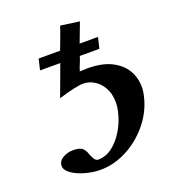

<svg xmlns="http://www.w3.org/2000/svg" viewBox="-113 -661 671 757"><g transform="rotate(-20 222.5 -282.5)"><path d="M324 -183Q326 -191 327 -200Q328 -209 328 -217Q328 -254 313.5 -279.5Q299 -305 277 -318Q255 -331 232 -331Q203 -331 127 -308L175 -438H90L101 -484H191Q199 -506 208.5 -530.5Q218 -555 225 -577L304 -566L273 -484H350L339 -438H257Q252 -422 246.5 -409.5Q241 -397 236 -381Q244 -381 251.5 -381Q259 -381 266 -382Q329 -382 368.5 -362Q408 -342 426.5 -310Q445 -278 445 -240Q445 -220 439 -197Q424 -138 384 -90.5Q344 -43 290.5 -15.5Q237 12 181 12Q150 12 117.5 3Q85 -6 63 -21.5Q41 -37 41 -56Q41 -56 41.5 -58.5Q42 -61 42 -63Q46 -79 64.5 -88.5Q83 -98 104 -98Q133 -98 143.5 -88Q154 -78 158 -64Q163 -51 169.5 -40Q176 -29 186 -29Q218 -29 245.5 -50Q273 -71 294 -106Q315 -141 324 -183Z"/></g></svg>

Font: Libertinus Serif SemiBold
Style: Italic
Weight: 600
Italic angle: -11.5°
Designer: Philipp H. Poll, Khaled Hosny
Foundry: Caleb Maclennan
Version: Version 7.051;RELEASE